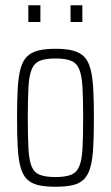

<svg xmlns="http://www.w3.org/2000/svg" viewBox="-20 -704 423 732"><path d="M192 8Q151 8 124.5 1.5Q98 -5 82 -21.5Q66 -38 58 -68Q50 -98 47.5 -143.5Q45 -189 45 -254Q45 -319 47.5 -365Q50 -411 58 -441Q66 -471 82 -487.5Q98 -504 124.5 -511Q151 -518 192 -518Q232 -518 258.5 -511Q285 -504 301 -487.5Q317 -471 325 -441Q333 -411 335.5 -365Q338 -319 338 -254Q338 -189 335.5 -143.5Q333 -98 325 -68Q317 -38 301 -21.5Q285 -5 258.5 1.5Q232 8 192 8ZM191 -29Q229 -29 250.5 -37.5Q272 -46 282 -69.5Q292 -93 294.5 -137.5Q297 -182 297 -254Q297 -326 294.5 -371Q292 -416 282 -440Q272 -464 250.5 -472.5Q229 -481 192 -481Q154 -481 132.5 -472.5Q111 -464 101 -440Q91 -416 88.5 -371Q86 -326 86 -254Q86 -182 88.5 -137.5Q91 -93 100.5 -69.5Q110 -46 132 -37.5Q154 -29 191 -29ZM88 -620V-684H134V-620ZM249 -620V-684H294V-620Z"/></svg>

Font: Saira ExtraCondensed ExtraLight
Style: Regular
Weight: 250
Width: 2
Designer: Hector Gatti with collaboration of the Omnibus-Type team
Foundry: Omnibus-Type
Version: Version 1.101